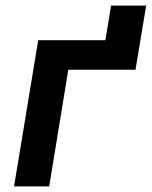

<svg xmlns="http://www.w3.org/2000/svg" viewBox="-20 -663 540 683"><path d="M30 0 116 -520H355L375 -643H500L462 -415H223L155 0Z"/></svg>

Font: Iosevka SS18 Extrabold
Style: Italic
Weight: 800
Italic angle: -9°
Monospace: yes
Designer: Belleve Invis
Foundry: Belleve Invis
Version: Version 25.1.1; ttfautohint (v1.8.4)